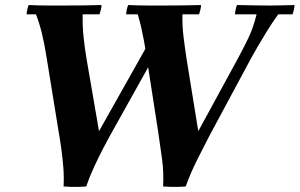

<svg xmlns="http://www.w3.org/2000/svg" viewBox="-20 -722 1192 764"><path d="M123 -665H86Q86 -673 88.5 -684Q91 -695 94 -702Q117 -701 134.5 -700.5Q152 -700 174 -700Q196 -700 231 -700Q277 -700 313.5 -700.5Q350 -701 384 -702Q384 -694 381.5 -683.5Q379 -673 376 -665H309Q308 -619 312.5 -575.5Q317 -532 324 -490L374 -200L233 20Q235 -18 232 -55.5Q229 -93 224 -129.5Q219 -166 213 -200L166 -490Q158 -543 147 -588Q136 -633 123 -665ZM1152 -702Q1152 -695 1149.5 -684Q1147 -673 1144 -665H1087Q1064 -633 1043.5 -600Q1023 -567 1006.5 -538.5Q990 -510 979 -490L813 -181Q791 -139 764 -85Q737 -31 719 20Q709 21 691.5 21.5Q674 22 656.5 21.5Q639 21 629 20L769 -200L927 -490Q946 -525 967 -568Q988 -611 1001 -665H915Q915 -670 917.5 -683Q920 -696 923 -702Q964 -701 1001 -700.5Q1038 -700 1055 -700Q1073 -700 1094.5 -700.5Q1116 -701 1152 -702ZM528 -665H482Q482 -673 484.5 -684Q487 -695 490 -702Q513 -701 530.5 -700.5Q548 -700 570 -700Q592 -700 627 -700Q673 -700 709.5 -700.5Q746 -701 780 -702Q780 -695 777.5 -684Q775 -673 772 -665H706Q705 -619 710 -578Q715 -537 722 -490L769 -200L629 20Q632 -35 625 -88Q618 -141 609 -200L564 -490Q558 -532 552.5 -561.5Q547 -591 541.5 -615Q536 -639 528 -665ZM628 -559 417 -181Q408 -165 390.5 -131.5Q373 -98 354.5 -58Q336 -18 323 20Q313 21 295.5 21.5Q278 22 260.5 21.5Q243 21 233 20L374 -200L576 -559Z"/></svg>

Font: Poltawski Nowy
Style: Bold Italic
Weight: 700
Italic angle: -12°
Designer: Adam Pótawski, Mateusz Machalski, Borys Kosmynka, Ania Wieluska
Foundry: Capitalics.wtf
Version: Version 1.001;gftools[0.9.25]